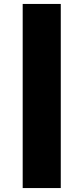

<svg xmlns="http://www.w3.org/2000/svg" viewBox="-20 -760 423 973"><path d="M95 193V-740H288V193Z"/></svg>

Font: Lexend Deca Black
Style: Regular
Weight: 900
Designer: Bonnie Shaver-Troup, Thomas Jockin
Foundry: Lexend
Version: Version 1.007